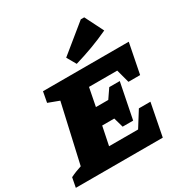

<svg xmlns="http://www.w3.org/2000/svg" viewBox="-254 -1106 1207 1266"><g transform="rotate(-30 349.0 -473.0)"><path d="M-43 0 -29 -73Q-9 -83 12.5 -91.5Q34 -100 56 -107L156 -549L73 -580L88 -660H741L696 -432H607L580 -533H365L338 -395H432L480 -465H560L506 -195H426L405 -269H313L284 -128H505L579 -246H667L619 0ZM371 -705 331 -775 541 -946H567L638 -805Q572 -774 505.5 -749.5Q439 -725 371 -705Z"/></g></svg>

Font: Piazzolla SC Black
Style: Italic
Weight: 900
Italic angle: -11.3°
Designer: Juan Pablo del Peral
Foundry: Huerta Tipografica
Version: Version 1.330